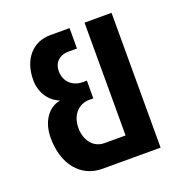

<svg xmlns="http://www.w3.org/2000/svg" viewBox="-111 -695 765 795"><g transform="rotate(-20 271.5 -297.0)"><path d="M207 0H464V-594H345V-97H252C205 -97 172 -136 172 -193C172 -249 206 -287 255 -287H272V-365H255C208 -365 176 -396 176 -442C176 -479 202 -504 240 -504H279V-594H194C116 -594 64 -534 64 -443C64 -390 93 -344 137 -327V-325C85 -315 50 -263 50 -193C50 -77 113 0 207 0Z"/></g></svg>

Font: Vanilla Cream
Style: Bold
Weight: 700
Designer: Jeremy Tribby, Jinavaṁso
Foundry: Tribby Type
Version: Version 1.422;Glyphs 3.1.2 (3151)